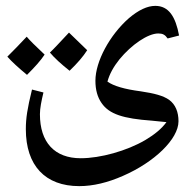

<svg xmlns="http://www.w3.org/2000/svg" viewBox="-20 -510 664 654"><path d="M250 124C297 124 347 112 399 89C505 43 588 -36 588 -97C588 -128 578 -154 556 -170C536 -184 506 -192 459 -199C405 -206 367 -217 346 -232C353 -258 367 -283 387 -308C428 -358 484 -396 519 -396C534 -396 542 -392 551 -379L590 -389C578 -453 555 -490 509 -490C482 -490 452 -476 419 -448C354 -391 305 -301 305 -235C305 -204 312 -179 326 -159C352 -121 400 -106 497 -99C513 -97 530 -96 547 -94C531 -72 507 -52 475 -33C412 4 322 29 255 29C166 29 116 -25 116 -121C116 -141 121 -166 128 -195L89 -205C73 -140 68 -107 68 -70C68 54 134 124 250 124ZM217 -269C243 -294 263 -317 277 -339C245 -370 224 -390 215 -399C184 -366 163 -343 150 -331C166 -312 188 -292 217 -269ZM72 -255C98 -281 118 -303 132 -324C100 -354 80 -374 71 -385C46 -358 24 -336 5 -317C20 -300 43 -279 72 -255Z"/></svg>

Font: Noto Naskh Arabic UI Medium
Style: Regular
Weight: 500
Designer: Monotype Design Team, David Williams, Mohamad Dakak and Nizar Qandah
Foundry: Monotype Imaging Inc.
Version: Version 2.014